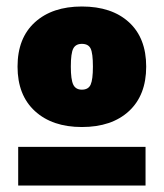

<svg xmlns="http://www.w3.org/2000/svg" viewBox="-20 -734 504 591"><path d="M232 -343Q141 -343 87.5 -392Q34 -441 34 -529Q34 -617 87.5 -665.5Q141 -714 232 -714Q324 -714 377 -665.5Q430 -617 430 -529Q430 -441 377 -392Q324 -343 232 -343ZM232 -458Q252 -458 259 -473.5Q266 -489 266 -529Q266 -570 259 -584.5Q252 -599 232 -599Q213 -599 205.5 -584.5Q198 -570 198 -529Q198 -489 205.5 -473.5Q213 -458 232 -458ZM36 -163V-282H428V-163Z"/></svg>

Font: Prodigy Sans Black
Style: Regular
Weight: 900
Designer: Wei Huang
Foundry: Wei Huang
Version: Version 1.003; ttfautohint (v1.8.3)